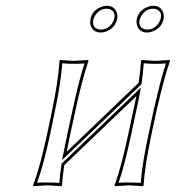

<svg xmlns="http://www.w3.org/2000/svg" viewBox="-20 -639 617 662"><path d="M451.7 -573.2Q458 -603.5 489.3 -615.2Q498.5 -619.1 507.8 -619.1Q536.1 -619.1 543.5 -592.8Q545.9 -582.5 543.9 -573.2Q537.6 -543 506.3 -530.8Q497.1 -526.9 487.8 -526.9Q459.5 -526.9 452.1 -553.2Q449.7 -563.5 451.7 -573.2ZM292 -573.2Q298.3 -603.5 329.1 -615.2Q338.4 -619.1 347.7 -619.1Q376 -619.1 383.3 -592.8Q385.7 -582.5 383.8 -573.2Q377.4 -543 346.7 -530.8Q337.4 -526.9 328.1 -526.9Q299.8 -526.9 292 -553.2Q290 -563.5 292 -573.2ZM238.3 -250 223.1 -180.2Q214.8 -140.6 210 -115.7L458 -353.5Q464.4 -395.5 466.3 -429.2L467.8 -432.1Q469.7 -432.1 516.1 -429.2L564.9 -432.1L566.4 -429.2Q546.4 -374.5 518.1 -250L502.9 -179.2Q478.5 -63 475.1 0L472.2 2.9Q470.2 2.9 424.8 0L375.5 2.9L375 0Q397.9 -61 422.9 -179.2L438 -250Q445.3 -285.2 450.2 -307.6L201.7 -69.8Q195.8 -33.2 193.8 0L191.4 2.9Q189.5 2.9 144 0L94.2 2.9V0Q120.1 -69.8 143.1 -180.2L157.7 -249Q180.7 -356.9 185.1 -429.2L187 -432.1Q189 -432.1 235.4 -429.2L283.7 -432.1L285.2 -429.2Q262.2 -362.8 238.3 -250ZM461.4 -570.8Q456.1 -546.4 477.5 -538.6Q482.9 -537.1 487.8 -537.1Q513.7 -537.1 528.8 -562.5Q532.2 -569.3 534.2 -575.2Q539.6 -599.6 518.1 -607.4Q513.2 -609.4 507.8 -608.9Q481.9 -608.9 466.8 -583.5Q462.9 -576.7 461.4 -570.8ZM301.8 -570.8Q296.4 -546.4 317.4 -538.6Q322.8 -537.1 328.1 -537.1Q354 -537.1 369.1 -562.5Q372.6 -569.3 374 -575.2Q379.4 -599.6 358.4 -607.4Q353 -608.9 347.7 -608.9Q321.8 -608.9 306.6 -583.5Q303.2 -576.7 301.8 -570.8ZM228.5 -252Q251.5 -360.4 271.5 -420.4Q254.4 -418.9 235.4 -418.9Q211.4 -418.9 194.8 -420.9Q189.5 -350.1 167.5 -247.1L153.3 -177.7Q130.9 -73.2 107.9 -8.8Q124.5 -10.3 144 -9.8Q168 -9.8 184.6 -8.3Q187 -39.6 191.9 -70.8L192.4 -74.7L465.8 -336.9L460 -305.7Q455.6 -282.2 447.8 -248L432.6 -176.8Q408.7 -64.5 388.7 -8.8Q405.8 -10.3 424.8 -9.8Q448.7 -9.8 465.3 -8.3Q469.2 -69.8 493.2 -181.2L508.3 -252Q535.2 -371.1 552.2 -420.4Q536.1 -418.9 516.1 -418.9Q492.2 -418.9 475.6 -420.9Q473.6 -389.2 468.3 -352.1L467.8 -348.6L193.8 -86.9L200.2 -117.7Q205.6 -143.6 213.4 -182.1Z"/></svg>

Font: Linux Biolinum Outline O
Style: Italic
Weight: 400
Italic angle: -12°
Designer: Philipp H. Poll
Foundry: Philipp H. Poll
Version: Version 0.6.2